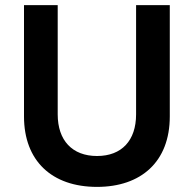

<svg xmlns="http://www.w3.org/2000/svg" viewBox="-20 -720 759 752"><path d="M360 12C532 12 645 -86 645 -264V-700H513V-272C513 -170 457 -109 360 -109C263 -109 206 -170 206 -272V-700H74V-264C74 -90 183 12 360 12Z"/></svg>

Font: Fixel Display SemiBold
Style: Regular
Weight: 600
Designer: AlfaBravo + MacPaw
Foundry: Kyrylo Tkachov, Marchela Mozhyna, Serhii Makarenko, Maria Weinstein, Zakhar Kryvoshyya
Version: Version 1.211